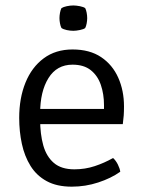

<svg xmlns="http://www.w3.org/2000/svg" viewBox="-20 -688 542 720"><path d="M97 -222.5V-279.5H370V-293.5Q370 -335 358.2 -369.5Q346.5 -404 320.5 -424.8Q294.5 -445.5 252 -445.5Q193 -445.5 161.8 -395.2Q130.5 -345 130.5 -263V-239.5Q130.5 -185.5 142.2 -143.2Q154 -101 182 -77Q210 -53 259 -53Q299 -53 335.2 -65Q371.5 -77 404 -95.5Q414.5 -86 422 -71Q429.5 -56 431 -44Q396.5 -19.5 348.5 -3.8Q300.5 12 249 12Q193 12 155 -8.8Q117 -29.5 94.5 -65.8Q72 -102 62 -148.5Q52 -195 52 -246Q52 -320 75.5 -378Q99 -436 143.8 -469.2Q188.5 -502.5 252 -502.5Q316.5 -502.5 359.2 -473.8Q402 -445 423.5 -396.5Q445 -348 445 -289Q445 -270 444 -255.5Q443 -241 440.5 -222.5ZM203 -620Q203 -629.5 205 -640.2Q207 -651 210.5 -657.5Q217.5 -662 230.5 -664.8Q243.5 -667.5 255 -667.5Q265.5 -667.5 279.5 -664.8Q293.5 -662 299.5 -657.5Q303 -651 305 -640.2Q307 -629.5 307 -620Q307 -611 305 -600.2Q303 -589.5 299.5 -583Q294.5 -578.5 280 -575.5Q265.5 -572.5 255 -572.5Q243.5 -572.5 230.5 -575.2Q217.5 -578 210.5 -583Q207 -589.5 205 -600.2Q203 -611 203 -620Z"/></svg>

Font: Signika Light Light
Style: Regular
Weight: 300
Version: Version 2.001